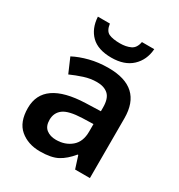

<svg xmlns="http://www.w3.org/2000/svg" viewBox="-180 -880 945 1012"><g transform="rotate(30 292.5 -374.0)"><path d="M306 -552Q510 -552 510 -364V0H420L396 -75H392Q356 -31 317.5 -10.5Q279 10 211 10Q138 10 90 -30.5Q42 -71 42 -157Q42 -322 293 -331L384 -334V-357Q384 -412 359 -434.5Q334 -457 290 -457Q251 -457 212.5 -444.5Q174 -432 138 -416L100 -504Q140 -525 192.5 -538.5Q245 -552 306 -552ZM318 -254Q236 -251 204 -227Q172 -203 172 -160Q172 -121 195 -103Q218 -85 254 -85Q309 -85 346.5 -116.5Q384 -148 384 -210V-256ZM464 -758Q459 -690 414 -648Q369 -606 290 -606Q208 -606 166.5 -647Q125 -688 121 -758H194Q200 -716 224 -705Q248 -694 292 -694Q328 -694 355 -706.5Q382 -719 389 -758Z"/></g></svg>

Font: Noto Sans Cherokee SemiBold
Style: Regular
Weight: 600
Designer: Monotype Design Team
Foundry: Monotype Imaging Inc.
Version: Version 2.001; ttfautohint (v1.8.4.7-5d5b)